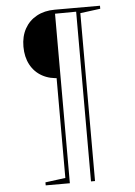

<svg xmlns="http://www.w3.org/2000/svg" viewBox="-58 -736 670 950"><g transform="rotate(-5 277.0 -261.0)"><path d="M130 170V155L237 141L230 149V-371L248 -353Q197 -353 159 -374Q121 -395 100.5 -433.5Q80 -472 80 -523Q80 -574 101 -612Q122 -650 160.5 -671Q199 -692 250 -692H475V-677L368 -663L375 -671V170H355V-681L362 -673L243 -672L250 -681V170Z"/></g></svg>

Font: Bitter Thin
Style: Regular
Weight: 100
Designer: Sol Matas, and Bitter project Authors
Foundry: Sol Matas
Version: Version 2.002